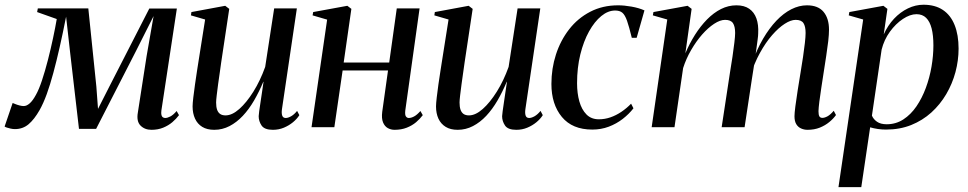

<svg xmlns="http://www.w3.org/2000/svg" viewBox="-52 -538 4092 812"><path d="M588.5 11Q560 11 542.2 -7Q524.5 -25 531 -62L568 -300.5L597.5 -470L522 -320L354.5 7H282L245 -312L227.5 -467.5Q214 -398.5 200.5 -339Q187 -279.5 173.5 -229.5Q160 -179.5 145.8 -140.2Q131.5 -101 115.5 -72.5Q93 -33 68.8 -12.5Q44.5 8 11 8Q3 8 -6.5 6Q-16 4 -23.2 1.5Q-30.5 -1 -32.5 -3L1.5 -102.5Q5 -101 13 -97.8Q21 -94.5 30.8 -92Q40.5 -89.5 48 -89.5Q55 -89.5 61.2 -92.5Q67.5 -95.5 74 -101.2Q80.5 -107 87 -116Q93.5 -125 100 -137Q112.5 -159 125.5 -198Q138.5 -237 150.5 -283.8Q162.5 -330.5 172.2 -376.2Q182 -422 188 -457.5L105 -487L108 -502.5H321.5L355.5 -172L362.5 -77.5L410.5 -172L579.5 -502H696L630.5 -70.5Q629 -58.5 630.8 -51.5Q632.5 -44.5 637 -41.8Q641.5 -39 646.5 -39Q656 -39 668.5 -45.5Q681 -52 695 -68.5L705 -51Q693.5 -35.5 676.8 -21.2Q660 -7 638 2Q616 11 588.5 11Z M854 11Q823.5 11 803.2 -1.5Q783 -14 772.8 -36.2Q762.5 -58.5 762.5 -88Q762.5 -100 765.5 -125.8Q768.5 -151.5 772.8 -181.5Q777 -211.5 781 -236.8Q785 -262 786.5 -272L815.5 -455.5L755.5 -473L757.5 -487L900.5 -513.5L917.5 -500.5L883.5 -274.5Q881.5 -258.5 877.8 -233.5Q874 -208.5 870.5 -182.5Q867 -156.5 864.5 -135Q862 -113.5 862 -104.5Q862 -86.5 866 -74.5Q870 -62.5 878.8 -56.2Q887.5 -50 902 -50Q929.5 -50 960 -77Q990.5 -104 1019.5 -150.2Q1048.5 -196.5 1069.5 -255L1107.5 -502.5H1203.5L1140.5 -76.5Q1138 -59.5 1141.5 -49.2Q1145 -39 1156.5 -39Q1166 -39 1179 -46.2Q1192 -53.5 1204.5 -69L1214 -51Q1204 -35 1187 -21Q1170 -7 1148.5 2Q1127 11 1102 11Q1066.5 11 1054.2 -7.2Q1042 -25.5 1042 -46.5Q1042 -51 1044.2 -67.8Q1046.5 -84.5 1050 -107.2Q1053.5 -130 1056.8 -152.8Q1060 -175.5 1062.5 -192H1061.5Q1044 -150 1022.5 -113Q1001 -76 975 -48.2Q949 -20.5 918.8 -4.8Q888.5 11 854 11Z M1662 -70.5Q1660 -52 1664.8 -45.5Q1669.5 -39 1677 -39Q1687 -39 1699.2 -45.5Q1711.5 -52 1726 -68.5L1736 -51Q1724.5 -35.5 1707.8 -21.2Q1691 -7 1668.2 2Q1645.5 11 1616.5 11Q1601.5 11 1588.2 3.8Q1575 -3.5 1568 -20.2Q1561 -37 1564.5 -65L1589 -240H1397L1362 0H1265.5L1331.5 -455L1270 -473L1272.5 -487L1417 -513.5L1434 -500.5L1401.5 -273.5H1594L1626 -502.5H1722.5Z M1883.5 11Q1853 11 1832.8 -1.5Q1812.5 -14 1802.2 -36.2Q1792 -58.5 1792 -88Q1792 -100 1795 -125.8Q1798 -151.5 1802.2 -181.5Q1806.5 -211.5 1810.5 -236.8Q1814.5 -262 1816 -272L1845 -455.5L1785 -473L1787 -487L1930 -513.5L1947 -500.5L1913 -274.5Q1911 -258.5 1907.2 -233.5Q1903.5 -208.5 1900 -182.5Q1896.5 -156.5 1894 -135Q1891.5 -113.5 1891.5 -104.5Q1891.5 -86.5 1895.5 -74.5Q1899.5 -62.5 1908.2 -56.2Q1917 -50 1931.5 -50Q1959 -50 1989.5 -77Q2020 -104 2049 -150.2Q2078 -196.5 2099 -255L2137 -502.5H2233L2170 -76.5Q2167.5 -59.5 2171 -49.2Q2174.5 -39 2186 -39Q2195.5 -39 2208.5 -46.2Q2221.5 -53.5 2234 -69L2243.5 -51Q2233.5 -35 2216.5 -21Q2199.5 -7 2178 2Q2156.5 11 2131.5 11Q2096 11 2083.8 -7.2Q2071.5 -25.5 2071.5 -46.5Q2071.5 -51 2073.8 -67.8Q2076 -84.5 2079.5 -107.2Q2083 -130 2086.2 -152.8Q2089.5 -175.5 2092 -192H2091Q2073.5 -150 2052 -113Q2030.5 -76 2004.5 -48.2Q1978.5 -20.5 1948.2 -4.8Q1918 11 1883.5 11Z M2453 10Q2368.5 10 2324.2 -43.5Q2280 -97 2280 -183Q2280 -248 2299.2 -307.5Q2318.5 -367 2355 -414Q2391.5 -461 2444 -488.2Q2496.5 -515.5 2562 -515.5Q2588 -515.5 2619 -510Q2650 -504.5 2673.5 -494L2640.5 -378H2620Q2608.5 -425.5 2599.8 -450.2Q2591 -475 2580 -484.2Q2569 -493.5 2549.5 -493.5Q2519.5 -493.5 2491 -470.2Q2462.5 -447 2439.2 -405.2Q2416 -363.5 2402.2 -307.5Q2388.5 -251.5 2388.5 -186Q2388.5 -143.5 2398.2 -109Q2408 -74.5 2428.2 -54Q2448.5 -33.5 2480.5 -33.5Q2506 -33.5 2529.8 -41.8Q2553.5 -50 2575.5 -64.8Q2597.5 -79.5 2617 -99.5L2627 -80Q2608 -55.5 2581.5 -35Q2555 -14.5 2522.5 -2.2Q2490 10 2453 10Z M2873 -500.5 2846.5 -312.5Q2864 -354 2887.2 -390.8Q2910.5 -427.5 2938.2 -455.8Q2966 -484 2997.2 -499.8Q3028.5 -515.5 3062.5 -515.5Q3095.5 -515.5 3116.5 -501Q3137.5 -486.5 3147 -460Q3156.5 -433.5 3154.5 -396.5Q3154.5 -388 3152.2 -371Q3150 -354 3147 -332.2Q3144 -310.5 3140.5 -286.5L3129.5 -273Q3149 -329.5 3175.2 -374.2Q3201.5 -419 3231.5 -450.5Q3261.5 -482 3294.5 -498.8Q3327.5 -515.5 3360.5 -515.5Q3408 -515.5 3431 -487.8Q3454 -460 3454 -412.5Q3454 -393 3450.8 -364.2Q3447.5 -335.5 3442.2 -301.5Q3437 -267.5 3431.5 -232Q3426.5 -199.5 3421.5 -167Q3416.5 -134.5 3413.2 -108.5Q3410 -82.5 3409.5 -68Q3409.5 -52.5 3413.2 -46Q3417 -39.5 3426 -39.5Q3435.5 -39.5 3447.8 -46.2Q3460 -53 3474 -69.5L3483.5 -51.5Q3472.5 -36 3455.2 -21.8Q3438 -7.5 3415 1.8Q3392 11 3363 11Q3348.5 11 3335.8 5.2Q3323 -0.5 3315.5 -13Q3308 -25.5 3308 -46.5Q3308 -59 3311.8 -88.8Q3315.5 -118.5 3321.5 -155.8Q3327.5 -193 3333.5 -230Q3339.5 -265 3344.2 -297.5Q3349 -330 3352 -356.5Q3355 -383 3355 -398.5Q3355 -426.5 3346 -440.2Q3337 -454 3313 -454Q3292.5 -454 3266.5 -437.2Q3240.5 -420.5 3213.2 -389.2Q3186 -358 3161.8 -314Q3137.5 -270 3121 -216L3140.5 -287.5Q3138.5 -273 3136.5 -258.8Q3134.5 -244.5 3132 -230.2Q3129.5 -216 3127.5 -201.5L3097 0H3000L3035 -230Q3041 -265 3045.8 -298.2Q3050.5 -331.5 3053.8 -358Q3057 -384.5 3057 -398.5Q3057 -426.5 3047.8 -440.2Q3038.5 -454 3014.5 -454Q2993.5 -454 2968 -437.2Q2942.5 -420.5 2917.2 -391.8Q2892 -363 2870.8 -326.2Q2849.5 -289.5 2837 -250L2800.5 0H2704L2770 -455.5L2709 -473L2711.5 -487L2856 -513.5Z M3494 253.5 3598.5 -455.5 3537.5 -473 3540 -487 3684 -513.5 3701 -500.5 3685.5 -392.5Q3702.5 -430.5 3729 -458.8Q3755.5 -487 3787.8 -502.5Q3820 -518 3853.5 -518Q3902.5 -518 3935.5 -496Q3968.5 -474 3985.2 -432.2Q4002 -390.5 4002 -332.5Q4002 -282.5 3988.8 -233Q3975.5 -183.5 3949.8 -139.8Q3924 -96 3886.8 -62.2Q3849.5 -28.5 3801.5 -9.2Q3753.5 10 3695 10Q3677.5 10 3660.5 7.5Q3643.5 5 3628 0.5L3590.5 253.5ZM3635.5 -49Q3642 -33.5 3657.2 -23Q3672.5 -12.5 3698 -12.5Q3737 -12.5 3768.5 -33Q3800 -53.5 3823.8 -88.2Q3847.5 -123 3863.5 -166.2Q3879.5 -209.5 3887.5 -256Q3895.5 -302.5 3895.5 -346Q3895.5 -388.5 3888 -417.8Q3880.5 -447 3864.8 -462.5Q3849 -478 3824 -478Q3797 -478 3766.5 -457.8Q3736 -437.5 3711.5 -403.8Q3687 -370 3676.5 -328Z"/></svg>

Font: Merriweather 144pt
Style: Italic
Weight: 400
Italic angle: -7.8°
Version: Version 2.101